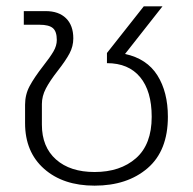

<svg xmlns="http://www.w3.org/2000/svg" viewBox="-20 -570 609 605"><path d="M59 -182V-240Q59 -272 73.5 -299Q88 -326 116 -362Q138 -390 148.5 -408Q159 -426 159 -444Q159 -471 146.5 -481.5Q134 -492 105 -492H55V-535H124Q165 -535 188 -512.5Q211 -490 211 -449Q211 -424 199 -401.5Q187 -379 162 -347Q137 -315 124.5 -291Q112 -267 112 -242V-177Q112 -107 156.5 -67.5Q201 -28 278 -28Q359 -28 408.5 -71.5Q458 -115 458 -202Q458 -283 421.5 -327Q385 -371 317 -371V-403L433 -550H492L374 -400Q443 -385 476 -332.5Q509 -280 509 -202Q509 -95 445 -40Q381 15 278 15Q179 15 119 -38Q59 -91 59 -182Z"/></svg>

Font: Prompt ExtraLight
Style: Regular
Weight: 275
Designer: Katatrad Team
Foundry: CadsonDemak
Version: Version 1.001